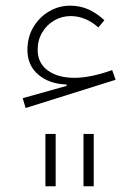

<svg xmlns="http://www.w3.org/2000/svg" viewBox="-20 -376 487 677"><path d="M140.1 96.2H176.3V280.8H140.1ZM274.4 96.2H310.5V280.8H274.4ZM76.7 -199.7Q76.7 -245.6 97.9 -280.8Q119.1 -315.9 153.3 -335.9Q187.5 -356 227.1 -356Q261.7 -356 290.8 -343.3Q319.8 -330.6 348.1 -304.7L326.7 -279.3Q281.7 -319.3 229 -319.3Q197.8 -319.3 171.4 -304Q145 -288.6 128.9 -261.7Q112.8 -234.9 112.8 -200.7Q112.8 -153.3 148.7 -127.4Q184.6 -101.6 242.2 -101.6Q299.3 -101.6 375.5 -128.9L387.7 -94.7L70.3 4.9L60.1 -29.8L214.8 -73.2V-78.1Q154.8 -79.6 115.7 -112.3Q76.7 -145 76.7 -199.7Z"/></svg>

Font: Estedad-FD ExtraLight
Style: Regular
Weight: 200
Designer: Amin Abedi
Version: Version 7.3